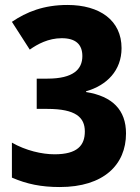

<svg xmlns="http://www.w3.org/2000/svg" viewBox="-20 -744 566 774"><path d="M221 10C398 10 488 -80 488 -206C488 -301 433 -356 327 -373V-376C411 -400 470 -460 470 -550C470 -662 382 -724 252 -724C156 -724 87 -696 28 -656L100 -544C131 -566 175 -590 229 -590C285 -590 312 -565 312 -518C312 -465 276 -427 171 -427H128V-305H171C285 -305 322 -271 322 -214C322 -158 292 -122 200 -122C149 -122 84 -137 28 -169V-28C88 -2 146 10 221 10Z"/></svg>

Font: Noto Sans Gurmukhi UI SemiCondensed ExtraBold
Style: Regular
Weight: 800
Width: 4
Designer: Jelle Bosma - Monotype Design Team
Foundry: Monotype Imaging Inc.
Version: Version 2.004